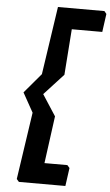

<svg xmlns="http://www.w3.org/2000/svg" viewBox="-66 -947 653 1136"><g transform="rotate(5 260.0 -379.5)"><path d="M324 -781 304 -509 189 -384 270 -259 232 22H368L382 38L367 146H91L77 130L136 -269L72 -384L171 -501L231 -905H507L520 -889L505 -781Z"/></g></svg>

Font: Chau Philomene One
Style: Italic
Weight: 400
Designer: Vicente Lamonaca
Foundry: TipoType
Version: Version 1.001